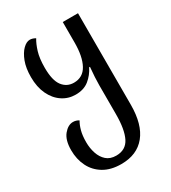

<svg xmlns="http://www.w3.org/2000/svg" viewBox="-192 -642 886 993"><g transform="rotate(-30 251.0 -145.0)"><path d="M236 252Q174 252 131.5 226.5Q89 201 67.5 157.5Q46 114 46 60Q46 0 71.5 -31Q97 -62 127 -62Q145 -62 161 -52Q149 -32 141.5 -4Q134 24 134 63Q134 99 144.5 130.5Q155 162 177 181.5Q199 201 235 201Q292 201 316 153.5Q340 106 340 14V-159Q340 -180 341.5 -206.5Q343 -233 346 -265H341Q323 -228 291.5 -202.5Q260 -177 211 -177Q167 -177 131.5 -201Q96 -225 75.5 -268.5Q55 -312 55 -371Q55 -425 69.5 -463Q84 -501 105 -521.5Q126 -542 146 -542Q162 -542 179 -532Q164 -508 152.5 -470.5Q141 -433 141 -377Q141 -302 166.5 -268.5Q192 -235 234 -235Q288 -235 314 -282.5Q340 -330 340 -414V-536H431V10Q431 128 380.5 190Q330 252 236 252Z"/></g></svg>

Font: Noto Serif Georgian Condensed
Style: Regular
Weight: 400
Width: 3
Designer: Monotype Design Team, Akaki Razmadze
Foundry: Google LLC
Version: Version 2.003; ttfautohint (v1.8.4.7-5d5b)